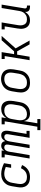

<svg xmlns="http://www.w3.org/2000/svg" viewBox="1407 -1988 786 3640"><g transform="rotate(-90 1800.0 -168.0)"><path d="M264 8Q240 8 217.5 5Q195 2 173.5 -5.5Q152 -13 134 -25.5Q116 -38 102.5 -55Q89 -72 80.5 -92.5Q72 -113 68.5 -135.5Q65 -158 66.5 -181.5Q68 -205 72 -228L90 -338Q94 -365 103 -391.5Q112 -418 128 -441.5Q144 -465 166 -484.5Q188 -504 214 -516Q240 -528 267 -533Q294 -538 321 -538Q349 -538 376 -534Q403 -530 428 -523Q453 -516 477.5 -506.5Q502 -497 526 -485L504 -350H438L455 -452Q424 -464 390.5 -472Q357 -480 322 -480Q322 -480 322 -480Q322 -480 322 -480Q302 -480 282 -476Q262 -472 243 -462.5Q224 -453 208 -438.5Q192 -424 181 -406Q170 -388 163.5 -368Q157 -348 154 -328L135 -218Q132 -197 131.5 -175Q131 -153 136.5 -133.5Q142 -114 154 -97Q166 -80 183 -69.5Q200 -59 221 -54.5Q242 -50 264 -50Q289 -50 315.5 -56.5Q342 -63 364.5 -79Q387 -95 403.5 -117Q420 -139 431 -164L491 -143Q477 -109 454 -79.5Q431 -50 400 -29.5Q369 -9 333.5 -0.5Q298 8 264 8Z M615 0 693 -472H636V-530H768L760 -482Q768 -494 779 -505Q790 -516 803 -524Q816 -532 830 -535Q844 -538 859 -538Q876 -538 891.5 -533Q907 -528 918.5 -517.5Q930 -507 936 -492Q942 -477 945 -461Q952 -477 963 -491.5Q974 -506 989 -517Q1004 -528 1021 -533Q1038 -538 1055 -538Q1072 -538 1087 -533.5Q1102 -529 1113.5 -518.5Q1125 -508 1131.5 -493.5Q1138 -479 1140.5 -463.5Q1143 -448 1142 -431Q1141 -414 1139 -398L1082 -58H1139V0H1007L1075 -409Q1077 -422 1076 -435.5Q1075 -449 1068 -459.5Q1061 -470 1048.5 -475Q1036 -480 1022 -480Q1006 -480 990 -472Q974 -464 964 -449.5Q954 -435 948.5 -419Q943 -403 940 -387L876 0H811L879 -409Q881 -422 879.5 -435.5Q878 -449 871 -459.5Q864 -470 852 -475Q840 -480 826 -480Q810 -480 794 -472Q778 -464 768 -449.5Q758 -435 752.5 -419Q747 -403 744 -387L680 0Z M1153 205V147H1218L1320 -472H1263V-530H1395L1380 -439Q1394 -462 1413.5 -482Q1433 -502 1456.5 -514.5Q1480 -527 1505.5 -532.5Q1531 -538 1556 -538Q1584 -538 1611 -530.5Q1638 -523 1658 -506Q1678 -489 1690 -464.5Q1702 -440 1706.5 -413.5Q1711 -387 1709.5 -358.5Q1708 -330 1704 -302L1685 -192Q1681 -166 1673 -140.5Q1665 -115 1650.5 -91.5Q1636 -68 1615.5 -48Q1595 -28 1571 -15.5Q1547 -3 1520.5 2.5Q1494 8 1468 8Q1441 8 1416 1Q1391 -6 1372 -22Q1353 -38 1341.5 -60.5Q1330 -83 1325 -108L1283 147H1363V205ZM1453 -50Q1474 -50 1494 -54Q1514 -58 1532.5 -67.5Q1551 -77 1567 -92Q1583 -107 1594.5 -125Q1606 -143 1612 -162.5Q1618 -182 1622 -202L1640 -312Q1643 -332 1644 -353Q1645 -374 1640.5 -393.5Q1636 -413 1626 -430Q1616 -447 1600 -458.5Q1584 -470 1564 -475Q1544 -480 1523 -480Q1504 -480 1485 -476.5Q1466 -473 1448 -464Q1430 -455 1414.5 -440.5Q1399 -426 1388.5 -409Q1378 -392 1372 -373Q1366 -354 1363 -335L1344 -225Q1341 -204 1340 -183Q1339 -162 1342.5 -142Q1346 -122 1354.5 -104Q1363 -86 1378 -73.5Q1393 -61 1412.5 -55.5Q1432 -50 1453 -50Z M2051 8Q2021 8 1991.5 2Q1962 -4 1938 -19.5Q1914 -35 1897.5 -58Q1881 -81 1873.5 -109Q1866 -137 1866.5 -167.5Q1867 -198 1872 -228L1890 -338Q1894 -365 1903.5 -391.5Q1913 -418 1929 -442.5Q1945 -467 1967.5 -486Q1990 -505 2016 -517Q2042 -529 2069.5 -535Q2097 -541 2124 -541Q2155 -541 2183.5 -533.5Q2212 -526 2236.5 -511Q2261 -496 2277.5 -472.5Q2294 -449 2301.5 -421Q2309 -393 2309 -362.5Q2309 -332 2304 -302L2285 -192Q2281 -165 2272 -138.5Q2263 -112 2246.5 -88Q2230 -64 2207.5 -44.5Q2185 -25 2159 -13Q2133 -1 2105.5 3.5Q2078 8 2051 8ZM2052 -50Q2073 -50 2093 -53.5Q2113 -57 2132 -67Q2151 -77 2167 -91.5Q2183 -106 2194 -124Q2205 -142 2211.5 -162Q2218 -182 2222 -202L2240 -312Q2243 -333 2244 -354Q2245 -375 2240.5 -394.5Q2236 -414 2225.5 -431.5Q2215 -449 2198.5 -460Q2182 -471 2162 -475.5Q2142 -480 2121 -480Q2101 -480 2081 -476Q2061 -472 2042 -462.5Q2023 -453 2007.5 -438Q1992 -423 1981 -405Q1970 -387 1963.5 -367.5Q1957 -348 1954 -328L1935 -218Q1932 -198 1931.5 -177Q1931 -156 1935 -136.5Q1939 -117 1949.5 -99.5Q1960 -82 1975.5 -70.5Q1991 -59 2011 -54.5Q2031 -50 2052 -50Z M2479 0 2557 -472H2501V-530H2632L2593 -294H2647L2857 -530H2939L2703 -265L2852 0H2779L2647 -236H2584L2545 0Z M3235 8Q3206 8 3179 0.5Q3152 -7 3131 -23.5Q3110 -40 3097 -64Q3084 -88 3078.5 -115Q3073 -142 3074 -170.5Q3075 -199 3080 -228L3120 -472H3063V-530H3195L3143 -218Q3140 -198 3139 -177.5Q3138 -157 3142 -138Q3146 -119 3155 -101.5Q3164 -84 3178.5 -72Q3193 -60 3212.5 -55Q3232 -50 3252 -50Q3252 -50 3252.5 -50Q3253 -50 3253 -50Q3272 -50 3291 -53.5Q3310 -57 3328 -66.5Q3346 -76 3361 -90Q3376 -104 3386.5 -121Q3397 -138 3403 -157Q3409 -176 3412 -195L3468 -530H3533L3461 -96Q3460 -86 3461 -77Q3462 -68 3467.5 -61.5Q3473 -55 3481.5 -52.5Q3490 -50 3499 -50H3515V8H3490Q3470 8 3450.5 3Q3431 -2 3417 -15Q3403 -28 3397.5 -47Q3392 -66 3395 -86Q3382 -65 3365 -46.5Q3348 -28 3326.5 -15Q3305 -2 3281.5 3Q3258 8 3235 8Z"/></g></svg>

Font: Iosevka Slab Light Extended
Style: Italic
Weight: 300
Width: 7
Italic angle: -9°
Monospace: yes
Designer: Belleve Invis
Foundry: Belleve Invis
Version: Version 11.1.0; ttfautohint (v1.8.3)